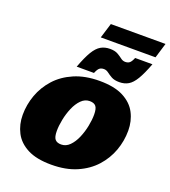

<svg xmlns="http://www.w3.org/2000/svg" viewBox="-156 -982 987 1112"><g transform="rotate(20 337.0 -426.0)"><path d="M387 -537Q478.5 -537 534.2 -508Q590 -479 615.2 -430.2Q640.5 -381.5 640.5 -322Q640.5 -259 618.8 -199Q597 -139 553.5 -90.8Q510 -42.5 443.8 -13.8Q377.5 15 288 15Q196.5 15 140.8 -14Q85 -43 59.8 -92Q34.5 -141 34.5 -200Q34.5 -263 56.2 -323Q78 -383 121.5 -431.2Q165 -479.5 231.5 -508.2Q298 -537 387 -537ZM302 -114.5Q331.5 -114.5 354.2 -137.5Q377 -160.5 392.2 -196.2Q407.5 -232 415.2 -271Q423 -310 423 -342Q423 -379 411.2 -393.2Q399.5 -407.5 373 -407.5Q343.5 -407.5 320.8 -384.5Q298 -361.5 282.8 -325.8Q267.5 -290 259.8 -251Q252 -212 252 -180Q252 -143 264 -128.8Q276 -114.5 302 -114.5ZM640.5 -732Q616.5 -668 595.2 -632.5Q574 -597 550.2 -583Q526.5 -569 495 -569Q464.5 -569 446.2 -579.2Q428 -589.5 414.8 -599.8Q401.5 -610 386.5 -610Q370.5 -610 360.2 -602.2Q350 -594.5 339.5 -569H233Q257 -633.5 278.2 -668.8Q299.5 -704 323.8 -718Q348 -732 380 -732Q410 -732 428 -721.8Q446 -711.5 459 -701.2Q472 -691 487 -691Q503 -691 513.2 -698.8Q523.5 -706.5 534 -732ZM306 -776 334.5 -868.5H671.5L643.5 -776Z"/></g></svg>

Font: Newsreader Caption ExtraBold
Style: Italic
Weight: 800
Italic angle: -17°
Designer: Hugues Gentile
Foundry: Production Type
Version: Version 1.001